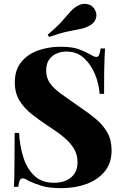

<svg xmlns="http://www.w3.org/2000/svg" viewBox="-20 -964 638 998"><path d="M293 -721Q355 -721 389 -708.5Q423 -696 447 -682Q459 -675 466.5 -671.5Q474 -668 481 -668Q491 -668 495.5 -679Q500 -690 503 -712H526Q525 -692 523.5 -665Q522 -638 521.5 -593.5Q521 -549 521 -476H498Q494 -530 473 -580Q452 -630 415.5 -663Q379 -696 326 -696Q280 -696 250 -670.5Q220 -645 220 -598Q220 -560 239 -532.5Q258 -505 296.5 -477Q335 -449 394 -408Q441 -377 478 -346Q515 -315 537.5 -276Q560 -237 560 -182Q560 -116 524 -72.5Q488 -29 429 -7.5Q370 14 300 14Q235 14 196.5 2Q158 -10 131 -23Q109 -37 97 -37Q87 -37 82.5 -26Q78 -15 75 7H52Q54 -18 54.5 -51.5Q55 -85 55.5 -138Q56 -191 56 -273H79Q83 -205 101.5 -146Q120 -87 158.5 -50.5Q197 -14 261 -14Q297 -14 324 -26Q351 -38 367 -61.5Q383 -85 383 -119Q383 -161 364 -192Q345 -223 312 -250.5Q279 -278 235 -306Q188 -337 147 -369Q106 -401 81.5 -440.5Q57 -480 57 -536Q57 -600 90 -641Q123 -682 177.5 -701.5Q232 -721 293 -721ZM388 -936Q410 -948 436.5 -942Q463 -936 475 -910Q486 -888 477.5 -865.5Q469 -843 446 -831Q423 -818 396 -813Q369 -808 331 -800Q293 -792 235 -772L228 -784Q276 -824 302 -853.5Q328 -883 346.5 -904Q365 -925 388 -936Z"/></svg>

Font: Playfair Display ExtraBold
Style: Regular
Weight: 800
Designer: Claus Eggers Sørensen
Foundry: Claus Eggers Sørensen
Version: Version 1.203